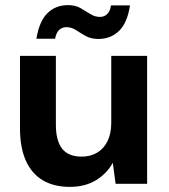

<svg xmlns="http://www.w3.org/2000/svg" viewBox="-20 -717 659 749"><path d="M252 12Q190 12 146.5 -14Q103 -40 80.5 -91Q58 -142 58 -216V-499H198V-230Q198 -169 222 -137.5Q246 -106 299 -106Q333 -106 359 -121.5Q385 -137 399.5 -166.5Q414 -196 414 -238V-499H554V0H431L420 -82Q397 -40 354.5 -14Q312 12 252 12ZM364 -565Q335 -565 314.5 -576.5Q294 -588 276.5 -599.5Q259 -611 239 -611Q222 -611 210.5 -600Q199 -589 195 -566H122Q133 -634 165 -665.5Q197 -697 245 -697Q274 -697 294 -685.5Q314 -674 332 -662.5Q350 -651 370 -651Q387 -651 398.5 -662.5Q410 -674 413 -696H487Q477 -628 444.5 -596.5Q412 -565 364 -565Z"/></svg>

Font: DM Sans 20pt ExtraBold
Style: Regular
Weight: 800
Version: Version 4.004;gftools[0.9.30]